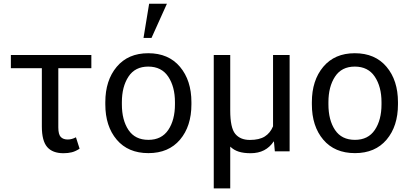

<svg xmlns="http://www.w3.org/2000/svg" viewBox="-20 -830 2250 1053"><path d="M481 -456.1H299.8V-131.3Q299.8 -92.8 313.2 -78.9Q326.7 -64.9 351.1 -64.9Q363.3 -64.9 374.5 -68.1Q385.7 -71.3 396.5 -77.1L416.5 -14.6Q394.5 0 374 5.1Q353.5 10.3 328.1 10.3Q268.1 10.3 238.8 -23.7Q209.5 -57.6 209.5 -136.2V-456.1H39.6V-528.3H481Z M557.6 -269.5Q557.6 -389.2 620.1 -463.6Q682.6 -538.1 793 -538.1Q904.3 -538.1 967 -463.6Q1029.8 -389.2 1029.8 -269.5V-257.8Q1029.8 -137.7 967.3 -64Q904.8 9.8 793.9 9.8Q682.6 9.8 620.1 -64Q557.6 -137.7 557.6 -257.8ZM648.4 -257.8Q648.4 -171.4 684.6 -117.2Q720.7 -63 793.9 -63Q866.2 -63 902.8 -117.4Q939.5 -171.9 939.5 -257.8V-269.5Q939.5 -354.5 902.6 -409.7Q865.7 -464.8 793 -464.8Q720.7 -464.8 684.6 -409.7Q648.4 -354.5 648.4 -269.5ZM797.9 -809.6H895.5L811 -622.1H767.1Z M1242.7 -528.3V-224.1Q1242.7 -128.9 1270.3 -95.7Q1297.9 -62.5 1350.1 -62.5Q1401.9 -62.5 1431.9 -81.3Q1461.9 -100.1 1477.5 -137.2V-528.3H1568.4V0H1487.3L1482.4 -53.7L1481 -54.2Q1460 -22.5 1428.5 -6.1Q1397 10.3 1354 10.3Q1316.9 10.3 1290 2Q1263.2 -6.3 1242.7 -25.9V203.1H1152.3V-528.3Z M1690.4 -269.5Q1690.4 -389.2 1752.9 -463.6Q1815.4 -538.1 1925.8 -538.1Q2037.1 -538.1 2099.9 -463.6Q2162.6 -389.2 2162.6 -269.5V-257.8Q2162.6 -137.7 2100.1 -64Q2037.6 9.8 1926.8 9.8Q1815.4 9.8 1752.9 -64Q1690.4 -137.7 1690.4 -257.8ZM1781.2 -257.8Q1781.2 -171.4 1817.4 -117.2Q1853.5 -63 1926.8 -63Q1999 -63 2035.6 -117.4Q2072.3 -171.9 2072.3 -257.8V-269.5Q2072.3 -354.5 2035.4 -409.7Q1998.5 -464.8 1925.8 -464.8Q1853.5 -464.8 1817.4 -409.7Q1781.2 -354.5 1781.2 -269.5Z"/></svg>

Font: Roboto Web
Style: Regular
Weight: 400
Designer: Google
Version: Version 1.200310; 2013